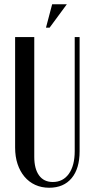

<svg xmlns="http://www.w3.org/2000/svg" viewBox="-20 -873 437 902"><path d="M141 -699V-136Q141 -80 163.5 -49Q186 -18 228 -18Q276 -18 303.5 -56.5Q331 -95 331 -163V-699H354V-162Q354 -81 316.5 -36Q279 9 211 9Q175 9 145.5 -4.5Q116 -18 95 -43Q74 -68 62.5 -102.5Q51 -137 51 -180V-699ZM196 -743 225 -853H294L213 -743Z"/></svg>

Font: Moniqa SemBd Heading
Style: Regular
Weight: 600
Designer: Rajesh Rajput
Foundry: Rajesh Rajput
Version: Version 1.000